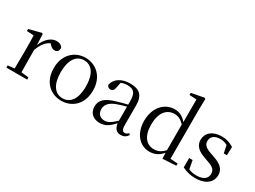

<svg xmlns="http://www.w3.org/2000/svg" viewBox="-51 -1453 2806 2116"><g transform="rotate(30 1351.5 -395.0)"><path d="M124 0H306V-28L211 -38L209 -229V-322C239 -403 276 -451 329 -476L338 -467C361 -443 378 -429 404 -429C439 -429 455 -451 456 -486C446 -515 414 -531 376 -531C309 -531 242 -473 209 -382L203 -520L190 -528L36 -488V-462L124 -458C126 -408 127 -358 127 -289V-229L125 -37L41 -28V0Z M745 15C878 15 995 -77 995 -258C995 -438 874 -531 745 -531C617 -531 496 -437 496 -258C496 -78 613 15 745 15ZM745 -16C646 -16 585 -101 585 -257C585 -413 646 -499 745 -499C844 -499 905 -413 905 -257C905 -101 844 -16 745 -16Z M1501 14C1540 14 1570 -2 1591 -37L1575 -52C1559 -34 1547 -28 1530 -28C1503 -28 1488 -45 1488 -108V-355C1488 -479 1432 -531 1316 -531C1203 -531 1129 -482 1109 -400C1115 -377 1130 -364 1153 -364C1178 -364 1195 -377 1201 -413L1216 -485C1243 -495 1268 -500 1294 -500C1373 -500 1408 -470 1408 -359V-318C1364 -308 1317 -295 1275 -282C1143 -244 1096 -193 1096 -115C1096 -32 1155 15 1234 15C1306 15 1351 -18 1410 -82C1418 -22 1446 14 1501 14ZM1408 -113C1345 -53 1309 -34 1269 -34C1213 -34 1176 -66 1176 -128C1176 -183 1209 -226 1293 -257C1327 -270 1367 -281 1408 -292Z M2033 10 2204 0V-28L2110 -34V-644L2113 -796L2099 -805L1940 -775V-748L2031 -743V-455C1985 -509 1935 -531 1882 -531C1752 -531 1649 -424 1649 -252C1649 -93 1741 15 1868 15C1931 15 1987 -11 2030 -65ZM2029 -97C1987 -51 1948 -33 1897 -33C1806 -33 1737 -102 1737 -254C1737 -418 1813 -485 1904 -485C1949 -485 1986 -467 2029 -424Z M2451 15C2587 15 2657 -53 2657 -140C2657 -210 2618 -255 2517 -290L2466 -308C2393 -333 2364 -360 2364 -408C2364 -461 2403 -498 2479 -498C2511 -498 2539 -491 2569 -474L2589 -379H2629L2632 -486C2582 -516 2539 -531 2479 -531C2359 -531 2292 -466 2292 -382C2292 -307 2343 -264 2424 -235L2476 -216C2557 -190 2582 -162 2582 -113C2582 -56 2537 -17 2449 -17C2407 -17 2376 -24 2348 -37L2328 -144H2284V-25C2338 1 2387 15 2451 15Z"/></g></svg>

Font: Noto Serif CJK KR
Style: Regular
Weight: 400
Designer: Ryoko NISHIZUKA 西塚涼子 (kana & ideographs); Frank Grießhammer (Latin, Greek & Cyrillic); Wenlong ZHANG 张文龙 (bopomofo); San
Foundry: Adobe
Version: Version 2.001;hotconv 1.1.0;makeotfexe 2.6.0